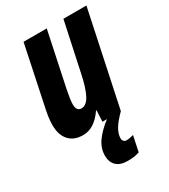

<svg xmlns="http://www.w3.org/2000/svg" viewBox="-192 -641 854 968"><g transform="rotate(-30 235.5 -156.5)"><path d="M471 -548 355 0Q316 39 300.5 66.5Q285 94 285 118Q285 129 291.5 135.5Q298 142 307 142Q322 142 348 135L329 225Q303 235 261 235Q217 235 195 213.5Q173 192 173 155Q173 112 199.5 74.5Q226 37 274 0H248L251 -65H248Q197 10 131 10Q78 10 49.5 -22Q21 -54 21 -111Q21 -147 31 -195L105 -548H240L173 -230Q162 -175 162 -150Q162 -111 191 -111Q220 -111 240.5 -150.5Q261 -190 276 -263L337 -548Z"/></g></svg>

Font: Noto Sans Display Ex Bold Cond
Style: Italic
Weight: 800
Width: 3
Italic angle: -12°
Designer: Monotype Design team
Foundry: Monotype Imaging Inc.
Version: Version 1.000